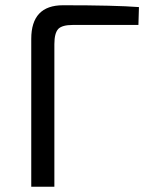

<svg xmlns="http://www.w3.org/2000/svg" viewBox="-20 -711 555 731"><path d="M99 -563Q99 -691 220 -691Q419 -691 509 -684L507 -616H257Q217 -616 202 -601Q187 -585 187 -543V0H99Z"/></svg>

Font: Taylor Sans
Style: Regular
Weight: 400
Italic angle: -8°
Designer: Natanael Gama
Version: Version 1.001 September 8, 2015